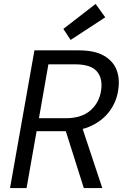

<svg xmlns="http://www.w3.org/2000/svg" viewBox="-20 -956 637 976"><path d="M31 0 155 -700H381Q461 -700 508 -673Q555 -646 572.5 -601Q590 -556 581 -499Q573 -441 538.5 -393Q504 -345 445.5 -317Q387 -289 304 -289H166L115 0ZM406 0 307 -313H396L500 0ZM178 -355H314Q394 -355 439.5 -394.5Q485 -434 494 -497Q503 -557 472.5 -593Q442 -629 361 -629H226ZM339 -753 302 -809 466 -936 515 -868Z"/></svg>

Font: DM Sans 10pt
Style: Italic
Weight: 400
Italic angle: -10°
Version: Version 4.004;gftools[0.9.30]